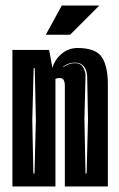

<svg xmlns="http://www.w3.org/2000/svg" viewBox="-20 -676 431 696"><path d="M25 0V-495H158L170 -430Q179 -461 204 -481.5Q229 -502 261 -502Q327 -502 349 -469Q371 -436 371 -371V0H215V-365Q215 -393 198 -393Q194 -393 189 -392.5Q184 -392 181 -390V0ZM290 -47H294L299 -245L296 -399Q295 -422 284 -435.5Q273 -449 252 -449Q227 -449 209 -434V-432Q229 -447 252 -447Q274 -447 282.5 -430Q291 -413 290 -399L286 -245ZM101 -47H105L110 -240L106 -429H102L97 -240ZM146 -550 204 -656H340L234 -550Z"/></svg>

Font: Alumni Sans Inline One
Style: Regular
Weight: 400
Designer: Robert E. Leuschke
Foundry: Robert E. Leuschke
Version: Version 1.100; ttfautohint (v1.8.3)